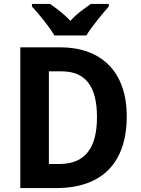

<svg xmlns="http://www.w3.org/2000/svg" viewBox="-20 -954 717 974"><path d="M256 -774H418C444 -817 499 -884 532 -921V-934H441C410 -912 369 -885 337 -848C304 -884 264 -913 234 -934H142V-921C177 -884 232 -816 256 -774ZM623 -364C623 -593 491 -714 285 -714H83V0H266C495 0 623 -126 623 -364ZM472 -360C472 -202 411 -122 280 -122H228V-592H293C410 -592 472 -521 472 -360Z"/></svg>

Font: Noto Sans Sinhala UI SemiCondensed
Style: Bold
Weight: 700
Width: 4
Designer: Jelle Bosma - Monotype Design Team
Foundry: Monotype Imaging Inc.
Version: Version 2.006